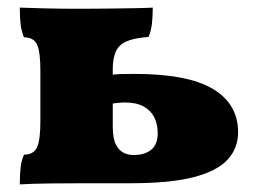

<svg xmlns="http://www.w3.org/2000/svg" viewBox="-20 -481 675 504"><path d="M32 3Q32 -22 34 -40.5Q36 -59 43 -75Q68 -75 77 -94Q86 -113 86 -162V-296Q86 -346 77 -364.5Q68 -383 43 -383Q36 -400 34 -418Q32 -436 32 -461Q55 -460 98 -459Q141 -458 193 -458Q229 -458 266 -458.5Q303 -459 334 -459.5Q365 -460 381 -461Q381 -440 379 -420.5Q377 -401 370 -384Q314 -380 295 -361.5Q276 -343 276 -299V-149Q276 -117 284.5 -101Q293 -85 305.5 -79.5Q318 -74 330 -74Q360 -74 377 -88Q394 -102 394 -131Q394 -155 385 -173Q376 -191 357 -201.5Q338 -212 308 -212Q301 -212 290.5 -211Q280 -210 268 -208V-284Q281 -286 294.5 -286.5Q308 -287 333 -287Q473 -287 539 -247.5Q605 -208 605 -134Q605 -92 577.5 -62Q550 -32 488.5 -16Q427 0 323 0Q269 0 215 0Q161 0 114 0.5Q67 1 32 3Z"/></svg>

Font: Vollkorn Black
Style: Regular
Weight: 900
Designer: Friedrich Althausen
Foundry: Friedrich Althausen
Version: Version 5.000